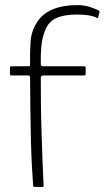

<svg xmlns="http://www.w3.org/2000/svg" viewBox="-20 -732 410 753"><path d="M110 -3Q107 -42 104.5 -91.5Q102 -141 101 -197Q100 -253 99 -312Q98 -371 98 -427Q98 -436 90 -436H24Q21 -436 20 -438Q19 -440 19 -441V-467Q19 -468 20 -470Q21 -472 24 -472H90Q95 -472 96.5 -473.5Q98 -475 98 -480Q97 -525 100 -569Q103 -613 128 -649Q149 -680 188.5 -696Q228 -712 283 -712Q311 -712 334.5 -704Q358 -696 367 -691Q370 -689 370 -687.5Q370 -686 370 -684L365 -664Q365 -662 363.5 -661.5Q362 -661 360 -662Q349 -668 330 -671.5Q311 -675 282 -675Q231 -675 200.5 -661Q170 -647 157 -613Q145 -582 142 -549Q139 -516 140 -481Q140 -477 142 -474.5Q144 -472 148 -472H311Q313 -472 314.5 -471Q316 -470 316 -467V-441Q316 -440 314.5 -438Q313 -436 311 -436H149Q146 -436 143 -434Q140 -432 140 -427Q140 -384 140.5 -327Q141 -270 143 -209.5Q145 -149 147 -95.5Q149 -42 151 -3Q151 -1 150.5 0Q150 1 148 1H115Q113 1 111.5 -0.5Q110 -2 110 -3Z"/></svg>

Font: Glory Thin ExtraLight
Style: Regular
Weight: 250
Version: Version 1.011